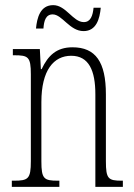

<svg xmlns="http://www.w3.org/2000/svg" viewBox="-20 -727 522 747"><path d="M305 -606C355 -606 368 -654 372 -697H344C341 -667 333 -641 306 -641C264 -641 237 -707 187 -707C136 -707 124 -657 120 -616H149C151 -646 158 -671 185 -671C222 -671 251 -606 305 -606ZM26 0H211V-24H205C151 -24 141 -31 141 -99V-330C141 -454 189 -510 257 -510C326 -510 351 -452 351 -360V0H458V-24H454C401 -24 392 -31 392 -100V-360C392 -486 352 -543 262 -543C200 -543 167 -511 142 -458H139L135 -536H30V-512H35C90 -512 100 -506 100 -438V-100C100 -31 90 -24 34 -24H26Z"/></svg>

Font: Noto Serif Sinhala ExtraCondensed ExtraLight
Style: Regular
Weight: 200
Width: 2
Designer: Jelle Bosma - Monotype Design Team
Foundry: Monotype Imaging Inc.
Version: Version 2.007